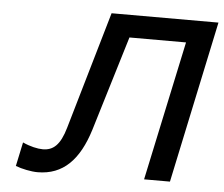

<svg xmlns="http://www.w3.org/2000/svg" viewBox="-50 -726 921 791"><g transform="rotate(5 411.0 -330.5)"><path d="M380 -670 239 -185C218 -111 189 -87 146 -87C125 -87 93 -94 63 -108L42 -9C67 1 107 9 133 9C239 9 304 -59 343 -185L462 -577H696L573 0H680L822 -670Z"/></g></svg>

Font: LT Wave Text Medium Italic
Style: Regular
Weight: 500
Designer: Daniel Lyons
Version: Version 2.5 (Glyphs App)